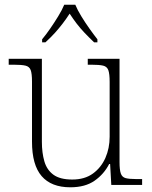

<svg xmlns="http://www.w3.org/2000/svg" viewBox="-20 -786 645 816"><path d="M279 10Q198 10 157 -37.5Q116 -85 116 -184V-439Q116 -473 110.5 -488Q105 -503 88.5 -507Q72 -511 38 -511H17V-536H158V-183Q158 -137 168.5 -100.5Q179 -64 207 -43.5Q235 -23 287 -23Q340 -23 375 -48.5Q410 -74 428 -115Q446 -156 446 -205V-438Q446 -472 440.5 -487.5Q435 -503 418.5 -507Q402 -511 368 -511H353V-536H488V-97Q488 -64 493.5 -48.5Q499 -33 514 -29Q529 -25 558 -25H584V0H453L448 -89H444Q422 -46 382 -18Q342 10 279 10ZM159 -619Q175 -638 193 -664Q211 -690 227.5 -717Q244 -744 253 -766H300Q309 -744 325.5 -717Q342 -690 360.5 -664Q379 -638 394 -619V-606H380Q357 -628 339 -647Q321 -666 306 -685.5Q291 -705 276 -728Q261 -705 246 -685.5Q231 -666 214 -647Q197 -628 173 -606H159Z"/></svg>

Font: Noto Serif Gujarati ExtraLight
Style: Regular
Weight: 250
Version: Version 2.102